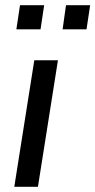

<svg xmlns="http://www.w3.org/2000/svg" viewBox="-20 -719 367 739"><path d="M35 0 112 -487H203L126 0ZM221 -606 234 -699H327L313 -606ZM43 -606 57 -699H150L136 -606Z"/></svg>

Font: Nunito Sans 12pt ExtraLight 12pt Medium
Style: Italic
Weight: 500
Italic angle: -9°
Version: Version 3.101;gftools[0.9.27]